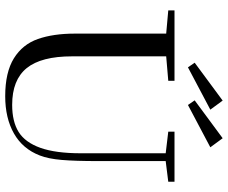

<svg xmlns="http://www.w3.org/2000/svg" viewBox="-91 -804 909 767"><g transform="rotate(90 363.5 -420.5)"><path d="M249 -716.8 230.5 -743.7 381.8 -855.5 418 -806.2ZM399.4 -716.8 380.9 -743.7 532.2 -855.5 568.4 -806.2ZM364.3 13.2Q269 13.2 212.9 -21.5Q157.2 -56.2 135.7 -117.7Q114.3 -179.2 114.3 -264.2V-629.9L21.5 -638.2V-663.1H302.7V-638.2L205.1 -629.9V-253.9Q205.1 -130.4 252.2 -72.5Q299.3 -14.6 398.9 -14.6Q465.8 -14.6 507.3 -40.5Q548.8 -66.4 570.6 -127.4Q592.3 -188.5 592.3 -289.1V-627.9L505.9 -638.2V-663.1H706.1V-638.2L623.5 -627.9V-357.9Q623.5 -266.1 618.9 -212.4Q614.3 -158.7 601.1 -125Q574.7 -56.6 513.2 -21.7Q451.7 13.2 364.3 13.2Z"/></g></svg>

Font: Elstob
Style: Regular
Weight: 400
Designer: Peter S. Baker
Version: Version 1.015